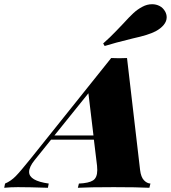

<svg xmlns="http://www.w3.org/2000/svg" viewBox="-116 -890 810 910"><path d="M597 -20 592 0Q534 -3 423 -3Q307 -3 253 0L258 -20Q305 -22 325 -35Q345 -48 345 -84Q345 -97 344 -104L329 -228H126L48 -131Q22 -99 22 -75Q22 -33 115 -20L111 0Q22 -3 -31 -3Q-65 -3 -96 0L-92 -20Q-64 -32 -41.5 -55Q-19 -78 30 -139L411 -615Q424 -614 449 -614Q474 -614 486 -615L548 -84Q552 -51 566 -36Q580 -21 597 -20ZM327 -248 303 -448 142 -248ZM468 -778Q497 -810 516.5 -828Q536 -846 559 -858Q581 -870 605 -870Q624 -870 640.5 -861.5Q657 -853 667 -835Q674 -822 674 -808Q674 -789 660 -772Q646 -755 622 -742Q588 -724 514 -708Q424 -686 380 -672L373 -684Q407 -714 434 -742.5Q461 -771 468 -778Z"/></svg>

Font: Playfair Display SC Black
Style: Italic
Weight: 900
Italic angle: -14°
Designer: Claus Eggers Sørensen
Foundry: Claus Eggers Sørensen
Version: Version 1.200; ttfautohint (v1.6)